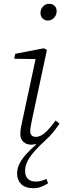

<svg xmlns="http://www.w3.org/2000/svg" viewBox="-20 -751 338 1010"><path d="M156 239Q113 239 91.5 217.5Q70 196 70 162Q70 133 84 107Q98 81 120.5 57Q143 33 168 11V6Q166 7 159.5 8.5Q153 10 143 10Q119 10 103 -5Q87 -20 87 -46Q87 -64 90.5 -83Q94 -102 100 -127L172 -463L183 -440L55 -442L60 -468L210 -497L227 -489L151 -134Q147 -113 143 -93.5Q139 -74 139 -61Q139 -46 147 -38.5Q155 -31 169 -31Q191 -31 215 -51Q239 -71 272 -117L293 -101Q275 -74 258 -53.5Q241 -33 220 -14Q187 16 162.5 43.5Q138 71 125 96.5Q112 122 112 148Q112 176 127 190Q142 204 167 204Q182 204 196 200.5Q210 197 224 190L233 213Q216 224 197 231.5Q178 239 156 239ZM232 -643Q215 -643 204 -654Q193 -665 193 -683Q193 -703 206.5 -717Q220 -731 238 -731Q256 -731 267 -720.5Q278 -710 278 -692Q278 -672 264.5 -657.5Q251 -643 232 -643Z"/></svg>

Font: Source Serif 4 Light
Style: Italic
Weight: 300
Italic angle: -12°
Designer: Frank Grießhammer
Foundry: Adobe Systems Incorporated
Version: Version 4.004;hotconv 1.0.116;makeotfexe 2.5.65601